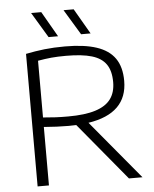

<svg xmlns="http://www.w3.org/2000/svg" viewBox="-61 -996 840 1047"><g transform="rotate(-5 358.5 -472.5)"><path d="M602 0 341 -315Q314 -314 299 -314Q264 -314 234.8 -315.5Q205.5 -317 164 -320V0H102V-725.5Q153 -736 204.2 -741.8Q255.5 -747.5 316.5 -747.5Q422 -747.5 489.2 -725.2Q556.5 -703 589.5 -655.8Q622.5 -608.5 622.5 -532.5Q622.5 -354.5 408.5 -321.5L676 0ZM301.5 -365.5Q393.5 -365.5 451 -383.8Q508.5 -402 535.2 -438.5Q562 -475 562 -531Q562 -592.5 537 -628.5Q512 -664.5 459 -680.2Q406 -696 318.5 -696Q272 -696 237.8 -692.8Q203.5 -689.5 164 -682.5V-372Q205 -368.5 232.2 -367Q259.5 -365.5 301.5 -365.5ZM232.5 -806 149 -945H204.5L284.5 -806ZM410.5 -806 326.5 -945H382L462.5 -806Z"/></g></svg>

Font: Encode Sans Expanded Light
Style: Regular
Weight: 300
Width: 7
Designer: Multiple Designers
Foundry: Impallari Type
Version: Version 2.000